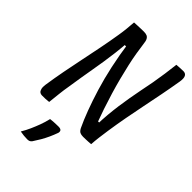

<svg xmlns="http://www.w3.org/2000/svg" viewBox="-279 -804 1158 1158"><g transform="rotate(45 300.0 -225.5)"><path d="M126 0Q112 2 97.5 2.5Q83 3 67 3Q56 3 48.5 -3Q41 -9 37.5 -22.5Q34 -36 37 -57Q47 -124 59.5 -189.5Q72 -255 85.5 -319.5Q99 -384 112 -449.5Q125 -515 136 -583Q141 -613 144 -642.5Q147 -672 149 -701Q163 -702 177 -702.5Q191 -703 204.5 -703.5Q218 -704 230 -704Q247 -704 257 -699.5Q267 -695 273 -683.5Q279 -672 281 -650Q285 -619 291.5 -579.5Q298 -540 308 -495.5Q318 -451 330.5 -402.5Q343 -354 358 -304Q373 -254 390 -203.5Q407 -153 425 -105L397 -125L444 -126L426 -103Q427 -152 431 -195.5Q435 -239 440.5 -279Q446 -319 453 -359Q460 -399 468 -440Q476 -481 485 -527Q493 -572 499 -615Q505 -658 510 -701Q524 -702 538.5 -703Q553 -704 567 -704Q586 -704 593.5 -689.5Q601 -675 596 -644Q585 -578 572.5 -514Q560 -450 547 -386.5Q534 -323 522 -258.5Q510 -194 500 -127Q495 -93 491 -61.5Q487 -30 485 1Q476 2 464 2.5Q452 3 440.5 3.5Q429 4 419 4Q403 4 392.5 -1Q382 -6 373 -23Q351 -69 328.5 -129Q306 -189 284 -261Q262 -333 244 -416Q226 -499 213 -592L239 -565H189L208 -592Q204 -538 198.5 -492Q193 -446 186.5 -405Q180 -364 173 -323.5Q166 -283 159 -241Q152 -199 145 -152Q138 -112 134 -74.5Q130 -37 126 0ZM203 69Q216 67 226.5 66.5Q237 66 248.5 65.5Q260 65 271 65Q287 65 293.5 71.5Q300 78 297 92Q287 120 275.5 145Q264 170 251 192.5Q238 215 222 239Q216 247 209 250Q202 253 192 253Q177 253 162 251.5Q147 250 131 247Q148 218 160.5 190Q173 162 184 132.5Q195 103 203 69Z"/></g></svg>

Font: Rec Mono Semicasual
Style: Italic
Weight: 400
Italic angle: -10°
Version: Version 1.085; ttfautohint (v1.8.4.7-5d5b)